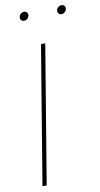

<svg xmlns="http://www.w3.org/2000/svg" viewBox="-100 -952 518 996"><g transform="rotate(-10 159.5 -454.0)"><path d="M182.6 -727.5 62 0H39.6L160.2 -727.5ZM94.7 -861.8Q85.4 -861.8 79.8 -868.7Q74.2 -875.5 75.7 -884.8Q77.1 -894.5 85.2 -901.1Q93.3 -907.7 102.5 -907.7Q112.3 -907.7 117.7 -901.1Q123 -894.5 121.6 -884.8Q120.1 -875.5 112.3 -868.7Q104.5 -861.8 94.7 -861.8ZM292 -861.8Q282.7 -861.8 277.1 -868.7Q271.5 -875.5 272.9 -884.8Q274.4 -894.5 282.5 -901.1Q290.5 -907.7 299.8 -907.7Q309.6 -907.7 314.9 -901.1Q320.3 -894.5 318.8 -884.8Q317.4 -875.5 309.6 -868.7Q301.8 -861.8 292 -861.8Z"/></g></svg>

Font: Inter Display Thin
Style: Italic
Weight: 100
Italic angle: -9.39999°
Designer: Rasmus Andersson
Foundry: rsms
Version: Version 4.000;git-a52131595